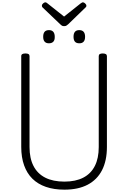

<svg xmlns="http://www.w3.org/2000/svg" viewBox="-20 -1606 1098 1645"><path d="M532 19Q442 19 373 -5Q304 -29 257.5 -75Q211 -121 186.5 -189.5Q162 -258 162 -347V-1125Q162 -1137 171 -1142.5Q180 -1148 198 -1148Q216 -1148 224.5 -1142.5Q233 -1137 233 -1125V-346Q233 -250 267 -184Q301 -118 367.5 -84Q434 -50 532 -50Q628 -50 693.5 -84Q759 -118 792.5 -184Q826 -250 826 -346V-1125Q826 -1137 834.5 -1142.5Q843 -1148 860 -1148Q896 -1148 896 -1125V-347Q896 -229 854 -147.5Q812 -66 731 -23.5Q650 19 532 19ZM399 -1235Q375 -1235 362.5 -1249Q350 -1263 350 -1291Q350 -1319 362 -1333.5Q374 -1348 400 -1348Q424 -1348 436.5 -1333.5Q449 -1319 449 -1291Q450 -1263 437 -1249Q424 -1235 399 -1235ZM660 -1235Q634 -1235 622 -1249Q610 -1263 610 -1291Q610 -1319 622 -1333.5Q634 -1348 659 -1348Q684 -1348 696.5 -1333.5Q709 -1319 709 -1291Q709 -1263 696.5 -1249Q684 -1235 660 -1235ZM691 -1586Q699 -1586 709.5 -1576.5Q720 -1567 720 -1557Q720 -1555 719.5 -1551.5Q719 -1548 714 -1543L564 -1398Q557 -1393 550.5 -1387.5Q544 -1382 529 -1382Q515 -1382 508.5 -1387.5Q502 -1393 496 -1398L344 -1543Q340 -1548 339.5 -1552Q339 -1556 339 -1558Q339 -1568 349.5 -1577Q360 -1586 368 -1586Q374 -1586 378.5 -1583Q383 -1580 388 -1576L529 -1464L670 -1576Q677 -1580 681 -1583Q685 -1586 691 -1586Z"/></svg>

Font: Playwrite CL Light
Style: Regular
Weight: 300
Designer: Veronika Burian, José Scaglione
Foundry: TypeTogether
Version: Version 1.002